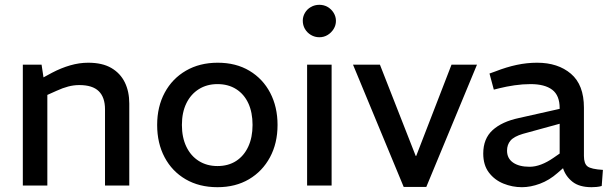

<svg xmlns="http://www.w3.org/2000/svg" viewBox="-20 -772 2538 799"><path d="M75 0V-503H153L161 -450L196 -469Q234 -489 272 -500Q310 -511 347 -511Q406 -511 443.5 -489Q481 -467 499.5 -429Q518 -391 518 -341V0H417V-317Q417 -367 391 -392.5Q365 -418 310 -418Q287 -418 264 -412Q241 -406 215 -394L177 -377V0Z M885 7Q809 7 752.5 -26Q696 -59 665 -117.5Q634 -176 634 -252Q634 -328 665.5 -386.5Q697 -445 754 -478Q811 -511 886 -511Q962 -511 1018 -477.5Q1074 -444 1104.5 -385.5Q1135 -327 1135 -252Q1135 -176 1103.5 -117.5Q1072 -59 1016 -26Q960 7 885 7ZM885 -81Q930 -81 962.5 -102Q995 -123 1013 -161.5Q1031 -200 1031 -252Q1031 -304 1013.5 -342Q996 -380 963 -401Q930 -422 885 -422Q841 -422 807.5 -401Q774 -380 755.5 -342Q737 -304 737 -252Q737 -200 755.5 -161.5Q774 -123 807.5 -102Q841 -81 885 -81Z M1258 0V-503H1360V0ZM1309 -617Q1290 -617 1274 -626.5Q1258 -636 1249 -651.5Q1240 -667 1240 -686Q1240 -703 1249 -718.5Q1258 -734 1274 -743Q1290 -752 1309 -752Q1328 -752 1343.5 -743Q1359 -734 1368.5 -718.5Q1378 -703 1378 -685Q1378 -667 1368.5 -651.5Q1359 -636 1343.5 -626.5Q1328 -617 1309 -617Z M1660 6 1449 -503H1561L1710 -123H1712L1859 -503H1965L1754 6Z M2152 7Q2112 7 2075 -8Q2038 -23 2014.5 -54Q1991 -85 1991 -133Q1991 -195 2030 -230.5Q2069 -266 2140 -281L2309 -319V-322Q2309 -375 2278 -398.5Q2247 -422 2188 -422Q2155 -422 2121 -417Q2087 -412 2059 -405L2035 -399L2017 -466L2042 -475Q2088 -493 2130.5 -502Q2173 -511 2215 -511Q2302 -511 2356 -465Q2410 -419 2410 -324V-123Q2410 -91 2425 -79.5Q2440 -68 2489 -65L2484 2Q2474 5 2462.5 6Q2451 7 2442 7Q2391 7 2362.5 -15.5Q2334 -38 2323 -72L2300 -52Q2266 -22 2227 -7.5Q2188 7 2152 7ZM2184 -78Q2207 -78 2232 -87.5Q2257 -97 2283 -115L2309 -133V-257L2156 -215Q2119 -204 2104.5 -187Q2090 -170 2090 -145Q2090 -113 2115 -95.5Q2140 -78 2184 -78Z"/></svg>

Font: REM Medium
Style: Regular
Weight: 400
Version: Version 1.005;gftools[0.9.28]